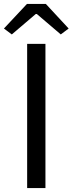

<svg xmlns="http://www.w3.org/2000/svg" viewBox="-38 -956 369 976"><path d="M100 0H193V-733H100ZM-18 -811 22 -781 144 -885H149L271 -781L311 -811L195 -936H99Z"/></svg>

Font: Noto Sans Mono CJK JP Regular
Style: Regular
Weight: 400
Designer: Ryoko NISHIZUKA (kana & ideographs); Paul D. Hunt (Latin, Greek & Cyrillic); Wenlong ZHANG (bopomofo); Sandoll Communica
Foundry: Adobe Systems Incorporated
Version: Version 1.004;PS 1.004;hotconv 1.0.82;makeotf.lib2.5.63406